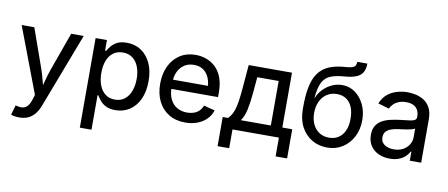

<svg xmlns="http://www.w3.org/2000/svg" viewBox="-78 -1051 3695 1583"><g transform="rotate(10 1770.0 -260.0)"><path d="M66.9 196.8 90.8 115.2 101.6 118.2Q128.9 125 151.1 121.8Q173.3 118.7 190.2 100.6Q207 82.5 218.8 45.4L232.4 2.9L24.4 -545.9H130.4L242.7 -229Q261.2 -177.7 273.4 -127.2Q285.6 -76.7 299.8 -27.8H267.1Q281.2 -76.7 294.2 -127.4Q307.1 -178.2 325.2 -229L439 -545.9H543.9L305.7 78.6Q289.1 122.1 265.4 150.9Q241.7 179.7 209.7 193.8Q177.7 208 136.2 208Q111.8 208 93.5 204.3Q75.2 200.7 66.9 196.8Z M643.6 204.1V-545.9H738.3V-457.5H747.6Q756.8 -473.6 773.9 -495.8Q791 -518.1 822.3 -535.4Q853.5 -552.7 905.3 -552.7Q972.7 -552.7 1024.2 -519Q1075.7 -485.4 1105.5 -422.4Q1135.3 -359.4 1135.3 -271.5Q1135.3 -184.1 1106 -120.6Q1076.7 -57.1 1024.9 -22.9Q973.1 11.2 905.8 11.2Q855 11.2 823.5 -6.1Q792 -23.4 774.7 -46.1Q757.3 -68.8 747.6 -85H741.2V204.1ZM887.2 -73.7Q936.5 -73.7 969.5 -100.3Q1002.4 -127 1019 -171.9Q1035.6 -216.8 1035.6 -272.5Q1035.6 -327.6 1019.3 -371.8Q1002.9 -416 969.7 -441.9Q936.5 -467.8 887.2 -467.8Q838.9 -467.8 806.2 -443.1Q773.4 -418.5 756.6 -374.8Q739.7 -331.1 739.7 -272.5Q739.7 -213.9 756.8 -168.9Q773.9 -124 806.9 -98.9Q839.8 -73.7 887.2 -73.7Z M1491.2 11.7Q1411.1 11.7 1353.3 -23.4Q1295.4 -58.6 1264.2 -121.6Q1232.9 -184.6 1232.9 -269Q1232.9 -353 1263.7 -416.7Q1294.4 -480.5 1350.3 -516.6Q1406.2 -552.7 1481.4 -552.7Q1526.4 -552.7 1569.3 -537.8Q1612.3 -522.9 1647 -490.7Q1681.6 -458.5 1701.9 -406.2Q1722.2 -354 1722.2 -279.3V-241.7H1292.5V-318.8H1670.9L1625.5 -292Q1625.5 -343.8 1609.1 -383.8Q1592.8 -423.8 1560.8 -446.5Q1528.8 -469.2 1481.4 -469.2Q1434.1 -469.2 1400.4 -446.3Q1366.7 -423.3 1348.9 -385.7Q1331.1 -348.1 1331.1 -305.2V-252.9Q1331.1 -194.8 1351.3 -154.3Q1371.6 -113.8 1408 -92.8Q1444.3 -71.8 1492.2 -71.8Q1522.9 -71.8 1548.6 -80.8Q1574.2 -89.8 1592.5 -107.9Q1610.8 -126 1620.6 -152.8L1713.4 -128.9Q1700.7 -87.4 1669.9 -55.7Q1639.2 -23.9 1593.8 -6.1Q1548.3 11.7 1491.2 11.7Z M1788.6 157.2V-86.9H1833Q1849.6 -103 1861.8 -124Q1874 -145 1882.6 -174.3Q1891.1 -203.6 1897.2 -243.7Q1903.3 -283.7 1907.7 -337.4L1925.3 -545.9H2287.6V-86.9H2370.6V157.2H2274.4V0H1885.7V157.2ZM1940.4 -86.9H2191.4V-459.5H2012.2L2001.5 -337.4Q1994.1 -250.5 1981 -187.5Q1967.8 -124.5 1940.4 -86.9Z M2679.2 11.7Q2607.9 11.7 2551 -21.7Q2494.1 -55.2 2460.9 -117.7Q2427.7 -180.2 2427.7 -266.6V-284.7Q2427.7 -365.7 2437.3 -427.2Q2446.8 -488.8 2467.5 -532.7Q2488.3 -576.7 2522.5 -605.7Q2556.6 -634.8 2606 -650.1Q2655.3 -665.5 2721.7 -669.4Q2755.4 -671.9 2772.7 -678.7Q2790 -685.5 2796.1 -697.5Q2802.2 -709.5 2802.2 -727.5H2886.7Q2886.7 -684.6 2870.8 -655.5Q2855 -626.5 2819.3 -611.1Q2783.7 -595.7 2723.1 -590.8Q2650.9 -585.9 2605.5 -567.9Q2560.1 -549.8 2536.9 -505.1Q2513.7 -460.4 2506.3 -374.5H2508.8Q2523.4 -412.6 2554 -445.1Q2584.5 -477.5 2626.2 -497.6Q2668 -517.6 2715.8 -517.6Q2774.9 -517.6 2822.5 -483.6Q2870.1 -449.7 2898.2 -391.6Q2926.3 -333.5 2926.3 -259.8Q2926.3 -182.1 2894.5 -120.8Q2862.8 -59.6 2806.9 -23.9Q2751 11.7 2679.2 11.7ZM2680.2 -71.3Q2726.6 -71.3 2760 -93.5Q2793.5 -115.7 2811.3 -156.7Q2829.1 -197.8 2829.1 -254.9Q2829.1 -312 2812.3 -352.5Q2795.4 -393.1 2762.9 -415Q2730.5 -437 2684.1 -437Q2637.2 -437 2601.1 -413.6Q2564.9 -390.1 2544.9 -348.1Q2524.9 -306.2 2524.9 -251Q2524.9 -199.2 2543.7 -158.4Q2562.5 -117.7 2597.2 -94.5Q2631.8 -71.3 2680.2 -71.3Z M3202.6 12.2Q3150.9 12.2 3108.9 -7.1Q3066.9 -26.4 3042 -63.7Q3017.1 -101.1 3017.1 -154.8Q3017.1 -201.7 3035.4 -231.2Q3053.7 -260.7 3084.5 -277.8Q3115.2 -294.9 3152.6 -303.5Q3189.9 -312 3228.5 -316.9Q3277.3 -322.8 3307.6 -326.4Q3337.9 -330.1 3352.8 -338.4Q3367.7 -346.7 3367.7 -366.2V-369.1Q3367.7 -401.4 3355.2 -423.8Q3342.8 -446.3 3318.6 -458.3Q3294.4 -470.2 3257.8 -470.2Q3220.7 -470.2 3194.1 -458.7Q3167.5 -447.3 3150.6 -429.7Q3133.8 -412.1 3125.5 -393.1L3032.7 -419.9Q3052.7 -469.7 3087.9 -498.5Q3123 -527.3 3167 -540Q3210.9 -552.7 3255.9 -552.7Q3286.1 -552.7 3322 -545.4Q3357.9 -538.1 3390.6 -518.3Q3423.3 -498.5 3444.3 -460.7Q3465.3 -422.9 3465.3 -361.3V0H3370.1V-74.7H3364.3Q3354.5 -54.2 3333.7 -34.2Q3313 -14.2 3280.5 -1Q3248 12.2 3202.6 12.2ZM3222.2 -69.3Q3268.6 -69.3 3301 -87.6Q3333.5 -106 3350.6 -135.3Q3367.7 -164.6 3367.7 -196.8V-270Q3361.8 -263.7 3344.7 -258.8Q3327.6 -253.9 3305.7 -250.2Q3283.7 -246.6 3262.9 -243.9Q3242.2 -241.2 3229.5 -239.7Q3198.7 -235.8 3172.4 -226.3Q3146 -216.8 3130.1 -199.2Q3114.3 -181.6 3114.3 -151.9Q3114.3 -124.5 3128.2 -106.4Q3142.1 -88.4 3166.5 -78.9Q3190.9 -69.3 3222.2 -69.3Z"/></g></svg>

Font: Inter Cardless
Style: Regular
Weight: 400
Designer: Rasmus Andersson
Foundry: rsms
Version: Version 4.001;git-9221beed3